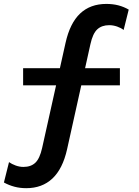

<svg xmlns="http://www.w3.org/2000/svg" viewBox="-42 -735 710 980"><path d="M92 225.5Q60 225.5 31.8 218Q3.5 210.5 -22 196.5L4 92.5Q18 102.5 38 109.8Q58 117 77.5 117Q116 117 138.5 95.5Q161 74 173 20.5L292.5 -516Q315 -617 367 -666Q419 -715 501 -715Q533.5 -715 561.8 -707.8Q590 -700.5 615 -686L589 -582Q576 -592.5 555.8 -599.5Q535.5 -606.5 515.5 -606.5Q477.5 -606.5 454.5 -585.2Q431.5 -564 419.5 -509.5L300.5 26.5Q278 127 225.5 176.2Q173 225.5 92 225.5ZM76 -299.5V-387H570V-299.5Z"/></svg>

Font: Geologica Medium
Style: Regular
Weight: 500
Designer: Sindre Bremnes, Frode Helland
Foundry: Monokrom Skriftforlag AS
Version: Version 1.010;gftools[0.9.28]